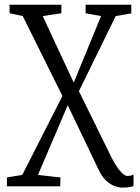

<svg xmlns="http://www.w3.org/2000/svg" viewBox="-20 -568 607 832"><path d="M513 245Q494.5 245 475.5 237.8Q456.5 230.5 439.2 214.2Q422 198 409 171L273.5 -112L144.5 190L242 201L241 239.5H10V201L76.5 190L250.5 -152L78.5 -498.5L21.5 -510.5V-547.5H246V-510.5L165 -498.5L299.5 -210L418 -498.5L351 -510.5V-547.5H549V-510L481.5 -498.5L322 -173L463 114Q471.5 131 483.5 150Q495.5 169 508.5 181.8Q521.5 194.5 532.5 194.5Q538.5 194.5 545.5 193Q552.5 191.5 558.5 188.5V238Q554.5 240 547.8 241.5Q541 243 532.2 244Q523.5 245 513 245Z"/></svg>

Font: Merriweather 36pt Light
Style: Regular
Weight: 300
Designer: Eben Sorkin
Foundry: Eben Sorkin
Version: Version 2.100